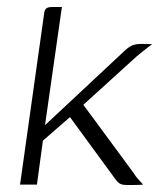

<svg xmlns="http://www.w3.org/2000/svg" viewBox="-20 -525 453 546"><path d="M37 0 105 -483Q106 -496 111 -500.5Q116 -505 127 -505H156L108 -169L338 -384Q344 -389 349.5 -392.5Q355 -396 362.5 -398Q370 -400 378 -400Q388 -400 396.5 -400Q405 -400 413 -399Q409 -397 401.5 -391Q394 -385 385 -378Q376 -371 369 -365L217 -227L360 -33Q366 -23 373 -15.5Q380 -8 387 0Q375 1 363 1Q351 1 340 1Q327 1 320.5 -3Q314 -7 307 -17L179 -192L102 -125L85 0Z"/></svg>

Font: Genos Light
Style: Italic
Weight: 300
Italic angle: -8°
Designer: Robert E. Leuschke
Foundry: Robert E. Leuschke
Version: Version 1.010